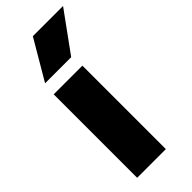

<svg xmlns="http://www.w3.org/2000/svg" viewBox="-259 -850 892 892"><g transform="rotate(-45 187.0 -404.0)"><path d="M53.5 0V-548.5H242V0ZM61.5 -613 176 -808H374.5L233 -613Z"/></g></svg>

Font: Encode Sans ExtraBold
Style: Regular
Weight: 800
Designer: Multiple Designers
Foundry: Impallari Type
Version: Version 2.000